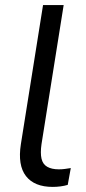

<svg xmlns="http://www.w3.org/2000/svg" viewBox="-20 -725 336 754"><path d="M187 9Q115 9 82 -33.5Q49 -76 62 -159L149 -705H230L143 -159Q138 -124 143 -102Q148 -80 165.5 -70Q183 -60 211 -60Q223 -60 234.5 -61.5Q246 -63 258 -65L246 1Q233 5 217.5 7Q202 9 187 9Z"/></svg>

Font: Nunito Sans 12pt
Style: Italic
Weight: 400
Italic angle: -9°
Designer: Vernon Adams
Foundry: Vernon Adams
Version: Version 3.101;gftools[0.9.27]